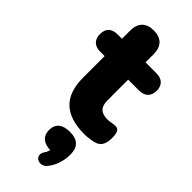

<svg xmlns="http://www.w3.org/2000/svg" viewBox="-305 -691 1026 1026"><g transform="rotate(45 208.5 -178.0)"><path d="M310 11C330 11 368 6 387 -1C418 -13 428 -41 428 -81C428 -130 413 -139 392 -138C377 -138 359 -132 341 -132C290 -132 268 -155 268 -204V-361H350C393 -361 418 -385 418 -427C418 -469 393 -492 350 -492H268V-554C268 -613 236 -644 179 -644C122 -644 90 -613 90 -554V-492H56C13 -492 -11 -469 -11 -427C-11 -385 13 -361 56 -361H90V-198C90 -58 161 11 310 11ZM288 271C319 235 333 186 333 139C333 84 304 56 246 56C189 56 159 81 159 128C159 173 187 198 240 200C237 210 233 220 227 228C193 277 255 309 288 271Z"/></g></svg>

Font: Nunito Black
Style: Regular
Weight: 900
Designer: Vernon Adams
Foundry: Vernon Adams
Version: Version 3.602